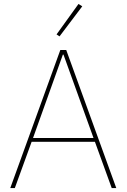

<svg xmlns="http://www.w3.org/2000/svg" viewBox="-20 -951 640 971"><path d="M396 -919 377 -931 266 -777 281 -767ZM568 0 315 -698H285L32 0H55L140 -234H460L545 0ZM453 -253H147L298 -675H301Z"/></svg>

Font: IBM Plex Arabic Thin
Style: Regular
Weight: 100
Designer: Mike Abbink, Paul van der Laan, Pieter van Rosmalen, Wael Morcos, Khajak Apelian
Foundry: Bold Monday
Version: Version 1.0